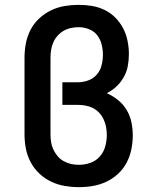

<svg xmlns="http://www.w3.org/2000/svg" viewBox="-20 -763 640 791"><path d="M305 8Q276 8 246.5 3Q217 -2 190 -15Q163 -28 141.5 -48.5Q120 -69 106 -95.5Q92 -122 86.5 -151Q81 -180 81 -210V-525Q81 -555 86.5 -584Q92 -613 105.5 -639.5Q119 -666 141 -686.5Q163 -707 189.5 -720Q216 -733 245.5 -738Q275 -743 304 -743Q332 -743 359 -738.5Q386 -734 411 -722Q436 -710 455.5 -690Q475 -670 487.5 -646Q500 -622 505.5 -594.5Q511 -567 511 -540Q511 -515 506.5 -491Q502 -467 490 -445.5Q478 -424 460 -407Q442 -390 420 -379Q445 -368 466.5 -350.5Q488 -333 502 -309.5Q516 -286 521.5 -259Q527 -232 527 -205Q527 -176 521 -147Q515 -118 501.5 -92.5Q488 -67 466.5 -47Q445 -27 418.5 -14.5Q392 -2 363.5 3Q335 8 305 8ZM305 -84Q329 -84 352 -92Q375 -100 391 -118Q407 -136 413.5 -159.5Q420 -183 420 -207Q420 -224 417 -240Q414 -256 407 -271Q400 -286 389 -298Q378 -310 363.5 -317.5Q349 -325 332.5 -328Q316 -331 300 -331H237V-424H300Q322 -424 343 -431.5Q364 -439 378.5 -455.5Q393 -472 398.5 -494Q404 -516 404 -538Q404 -538 404 -538Q404 -538 404 -538Q404 -559 398.5 -580.5Q393 -602 380 -618.5Q367 -635 346 -643Q325 -651 304 -651Q288 -651 272 -647.5Q256 -644 242 -636Q228 -628 217 -615.5Q206 -603 199.5 -588Q193 -573 190.5 -557Q188 -541 188 -525V-210Q188 -194 190.5 -177.5Q193 -161 200 -146.5Q207 -132 217.5 -119.5Q228 -107 242.5 -99Q257 -91 273 -87.5Q289 -84 305 -84Z"/></svg>

Font: Iosevka Curly Slab SmBdEx
Style: Regular
Weight: 600
Width: 7
Monospace: yes
Designer: Belleve Invis
Foundry: Belleve Invis
Version: Version 11.1.0; ttfautohint (v1.8.3)